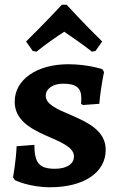

<svg xmlns="http://www.w3.org/2000/svg" viewBox="-20 -781 506 810"><path d="M134 -563C177 -598 223 -629 251 -647C277 -629 325 -597 368 -563L383 -566L411 -606C340 -675 261 -761 261 -761H241C241 -761 161 -675 90 -606L118 -566ZM191 9C334 9 426 -53 426 -149C426 -230 349 -265 281 -295C224 -319 173 -340 173 -377C173 -407 204 -428 247 -428C301 -428 323 -410 323 -367C323 -355 322 -343 322 -343L330 -338L399 -343C405 -414 419 -477 419 -477L412 -489C412 -489 351 -510 268 -510C135 -510 42 -445 42 -352C42 -276 107 -239 172 -210C232 -183 292 -162 292 -121C292 -89 261 -69 212 -69C147 -69 125 -92 125 -170L50 -164C48 -104 35 -33 35 -33L43 -21C43 -21 103 9 191 9Z"/></svg>

Font: Alegreya SC
Style: Bold
Weight: 700
Designer: Juan Pablo del Peral
Foundry: Huerta Tipografica
Version: Version 2.007;PS 002.007;hotconv 1.0.88;makeotf.lib2.5.64775